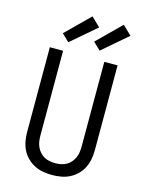

<svg xmlns="http://www.w3.org/2000/svg" viewBox="-142 -1067 885 1161"><g transform="rotate(15 300.0 -487.0)"><path d="M300 8Q272 8 243.5 3Q215 -2 189.5 -15Q164 -28 143.5 -48.5Q123 -69 110.5 -94.5Q98 -120 93 -148Q88 -176 88 -205V-735H171V-205Q171 -187 173.5 -169Q176 -151 183.5 -134.5Q191 -118 203 -104Q215 -90 230.5 -81.5Q246 -73 264 -69.5Q282 -66 300 -66Q318 -66 336 -69.5Q354 -73 369.5 -81.5Q385 -90 397 -104Q409 -118 416.5 -134.5Q424 -151 426.5 -169Q429 -187 429 -205V-735H512V-205Q512 -176 507 -148Q502 -120 489.5 -94.5Q477 -69 456.5 -48.5Q436 -28 410.5 -15Q385 -2 356.5 3Q328 8 300 8ZM384 -793 338 -837 485 -982 541 -928ZM188 -793 142 -837 289 -982 345 -928Z"/></g></svg>

Font: Iosevka Extended
Style: Regular
Weight: 400
Width: 7
Monospace: yes
Designer: Belleve Invis
Foundry: Belleve Invis
Version: Version 32.5.0; ttfautohint (v1.8.4)